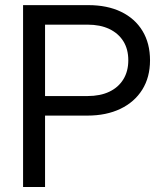

<svg xmlns="http://www.w3.org/2000/svg" viewBox="-20 -748 652 768"><path d="M72.3 0V-727.5H333Q409.2 -727.5 464.6 -700.7Q520 -673.8 550 -624.3Q580.1 -574.7 580.1 -506.8Q580.1 -439 549.1 -389.4Q518.1 -339.8 461.7 -312.7Q405.3 -285.6 329.1 -285.6H116.2V-363.8H330.1Q380.9 -363.8 417.2 -381.1Q453.6 -398.4 473.4 -430.7Q493.2 -462.9 493.2 -506.8Q493.2 -551.3 473.4 -583Q453.6 -614.7 417.2 -632.1Q380.9 -649.4 330.1 -649.4H160.2V0Z"/></svg>

Font: Inter Khmer Looped
Style: Regular
Weight: 400
Designer: Rasmus Andersson, Sovichet Tep
Foundry: Anagata Design
Version: Version 1.000